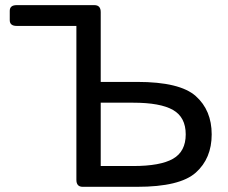

<svg xmlns="http://www.w3.org/2000/svg" viewBox="-20 -720 880 740"><path d="M44.4 -620.1Q17.6 -620.1 17.6 -642.1V-678.2Q17.6 -700.2 44.4 -700.2H343.8Q368.2 -700.2 368.2 -673.3V-404.3H508.8Q673.3 -404.3 734.6 -349.6Q795.9 -294.9 795.9 -202.1Q795.9 -109.4 734.6 -54.7Q673.3 0 508.8 0H298.8Q274.4 0 274.4 -26.9V-620.1ZM368.2 -80.1H493.2Q598.1 -80.1 647 -108.2Q695.8 -136.2 695.8 -202.1Q695.8 -268.1 647 -296.1Q598.1 -324.2 493.2 -324.2H368.2Z"/></svg>

Font: Istok Web
Style: Regular
Weight: 400
Designer: Andrey V. Panov
Foundry: Andrey V. Panov
Version: Version 1.0.2g